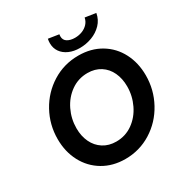

<svg xmlns="http://www.w3.org/2000/svg" viewBox="-207 -1079 1190 1245"><g transform="rotate(-30 388.0 -456.5)"><path d="M56.6 -324.2Q56.6 -431.6 107.4 -524.2Q158.2 -616.7 246.6 -671.9Q335 -727.1 442.9 -727.1Q537.6 -727.1 609.4 -684.1Q681.2 -641.1 720 -566.2Q758.8 -491.2 758.8 -397.9Q758.8 -290 708 -196.8Q657.2 -103.5 568.8 -48.3Q480.5 6.8 374 6.8Q280.8 6.8 208.5 -36.1Q136.2 -79.1 96.4 -154.5Q56.6 -230 56.6 -324.2ZM618.2 -396Q618.2 -454.6 596.7 -500.7Q575.2 -546.9 534.2 -573.2Q493.2 -599.6 437.5 -599.6Q368.7 -599.6 313.7 -560.8Q258.8 -522 228 -458.5Q197.3 -395 197.3 -324.2Q197.3 -265.6 219.2 -219.5Q241.2 -173.3 282.5 -147Q323.7 -120.6 379.4 -120.6Q448.2 -120.6 502.7 -159.4Q557.1 -198.2 587.6 -261.7Q618.2 -325.2 618.2 -396ZM323.7 -888.7Q323.7 -905.3 327.1 -920.4L406.2 -908.2Q404.8 -900.4 404.8 -893.1Q404.8 -864.7 427.2 -851.1Q449.7 -837.4 483.9 -837.4Q512.7 -837.4 538.1 -847.4Q563.5 -857.4 580.6 -876.2Q597.7 -895 602.5 -920.4L683.1 -908.2Q674.8 -861.8 643.6 -829.3Q612.3 -796.9 568.4 -780.5Q524.4 -764.2 478 -764.2Q433.6 -764.2 398.4 -779.5Q363.3 -794.9 343.5 -823Q323.7 -851.1 323.7 -888.7Z"/></g></svg>

Font: Reddit Sans Chocolate
Style: Bold Italic
Weight: 700
Italic angle: -11.25°
Designer: Stephen Hutchings
Version: Version 1.013